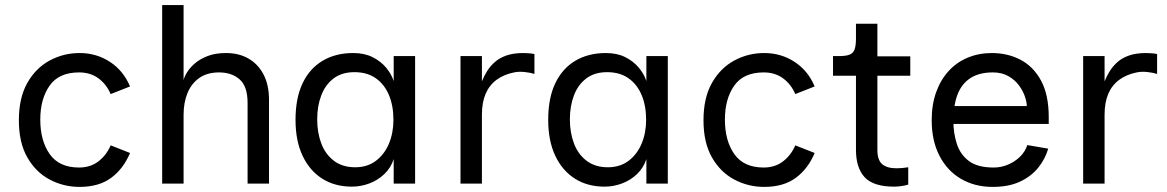

<svg xmlns="http://www.w3.org/2000/svg" viewBox="-20 -720 4578 753"><path d="M490 -381 414 -351Q398 -389 366.5 -412.5Q335 -436 290 -436Q211 -436 174.5 -384Q138 -332 138 -251Q138 -168 175 -115.5Q212 -63 290 -63Q335 -63 366.5 -87.5Q398 -112 414 -150L490 -120Q464 -58 416 -22.5Q368 13 292 13Q229 13 174.5 -16Q120 -45 87 -103Q54 -161 54 -248Q54 -336 87 -394.5Q120 -453 174.5 -482.5Q229 -512 292 -512Q358 -512 411 -477.5Q464 -443 490 -381Z M616 0V-700H700V-406Q703 -419 714 -437Q725 -455 745 -472Q765 -489 795 -500.5Q825 -512 867 -512Q916 -512 953.5 -491Q991 -470 1013 -429Q1035 -388 1035 -328V0H951V-316Q951 -381 920 -408.5Q889 -436 839 -436Q793 -436 762 -414.5Q731 -393 715.5 -355.5Q700 -318 700 -270V0Z M1360 12Q1293 12 1243.5 -19.5Q1194 -51 1166.5 -109.5Q1139 -168 1139 -250Q1139 -335 1166.5 -393Q1194 -451 1245 -481.5Q1296 -512 1365 -512Q1409 -512 1441 -496Q1473 -480 1494 -455Q1515 -430 1524 -402V-500H1608V0H1524V-96Q1513 -62 1487.5 -37.5Q1462 -13 1428.5 -0.5Q1395 12 1360 12ZM1373 -64Q1421 -64 1454.5 -89.5Q1488 -115 1505.5 -157Q1523 -199 1523 -250Q1523 -305 1505.5 -347Q1488 -389 1454 -413Q1420 -437 1370 -437Q1321 -437 1288.5 -412.5Q1256 -388 1240 -346Q1224 -304 1224 -252Q1224 -200 1240 -157.5Q1256 -115 1289.5 -89.5Q1323 -64 1373 -64Z M1786 0V-500H1870V-401Q1878 -421 1890 -440.5Q1902 -460 1920.5 -476.5Q1939 -493 1966.5 -502.5Q1994 -512 2033 -512Q2041 -512 2055 -511Q2069 -510 2076 -508V-430Q2061 -435 2038 -437.5Q2015 -440 1996 -436Q1956 -428 1927.5 -407Q1899 -386 1884.5 -352Q1870 -318 1870 -270V0Z M2351 12Q2284 12 2234.5 -19.5Q2185 -51 2157.5 -109.5Q2130 -168 2130 -250Q2130 -335 2157.5 -393Q2185 -451 2236 -481.5Q2287 -512 2356 -512Q2400 -512 2432 -496Q2464 -480 2485 -455Q2506 -430 2515 -402V-500H2599V0H2515V-96Q2504 -62 2478.5 -37.5Q2453 -13 2419.5 -0.5Q2386 12 2351 12ZM2364 -64Q2412 -64 2445.5 -89.5Q2479 -115 2496.5 -157Q2514 -199 2514 -250Q2514 -305 2496.5 -347Q2479 -389 2445 -413Q2411 -437 2361 -437Q2312 -437 2279.5 -412.5Q2247 -388 2231 -346Q2215 -304 2215 -252Q2215 -200 2231 -157.5Q2247 -115 2280.5 -89.5Q2314 -64 2364 -64Z M3175 -381 3099 -351Q3083 -389 3051.5 -412.5Q3020 -436 2975 -436Q2896 -436 2859.5 -384Q2823 -332 2823 -251Q2823 -168 2860 -115.5Q2897 -63 2975 -63Q3020 -63 3051.5 -87.5Q3083 -112 3099 -150L3175 -120Q3149 -58 3101 -22.5Q3053 13 2977 13Q2914 13 2859.5 -16Q2805 -45 2772 -103Q2739 -161 2739 -248Q2739 -336 2772 -394.5Q2805 -453 2859.5 -482.5Q2914 -512 2977 -512Q3043 -512 3096 -477.5Q3149 -443 3175 -381Z M3487 12Q3405 12 3371 -25Q3337 -62 3337 -132V-423H3247V-500H3270Q3297 -500 3311.5 -505.5Q3326 -511 3331.5 -526Q3337 -541 3337 -570V-627H3421V-499H3550V-423H3421V-132Q3421 -92 3440 -76Q3459 -60 3496 -60Q3506 -60 3518 -61Q3530 -62 3542 -64V4Q3529 8 3514 10Q3499 12 3487 12Z M3873 13Q3803 13 3749 -18.5Q3695 -50 3664.5 -109Q3634 -168 3634 -248Q3634 -310 3651.5 -358.5Q3669 -407 3700.5 -441.5Q3732 -476 3775.5 -494Q3819 -512 3870 -512Q3932 -512 3982.5 -485.5Q4033 -459 4063 -403.5Q4093 -348 4093 -261V-234H3714V-304H4007Q4007 -319 3999.5 -341.5Q3992 -364 3976 -385.5Q3960 -407 3934.5 -421.5Q3909 -436 3874 -436Q3820 -436 3785.5 -413.5Q3751 -391 3735 -348.5Q3719 -306 3719 -245Q3719 -198 3732.5 -156Q3746 -114 3780 -88.5Q3814 -63 3877 -63Q3906 -63 3932.5 -74Q3959 -85 3979.5 -104.5Q4000 -124 4009 -151L4091 -137Q4079 -96 4051.5 -62Q4024 -28 3980 -7.5Q3936 13 3873 13Z M4228 0V-500H4312V-401Q4320 -421 4332 -440.5Q4344 -460 4362.5 -476.5Q4381 -493 4408.5 -502.5Q4436 -512 4475 -512Q4483 -512 4497 -511Q4511 -510 4518 -508V-430Q4503 -435 4480 -437.5Q4457 -440 4438 -436Q4398 -428 4369.5 -407Q4341 -386 4326.5 -352Q4312 -318 4312 -270V0Z"/></svg>

Font: Inclusive Sans
Style: Regular
Weight: 400
Designer: Olivia King
Foundry: Olivia King
Version: Version 2.004